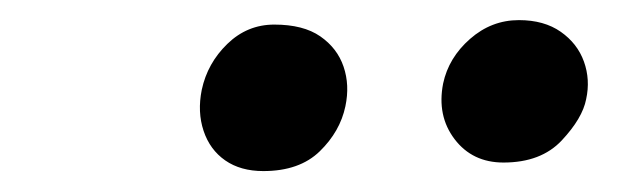

<svg xmlns="http://www.w3.org/2000/svg" viewBox="-20 -743 613 189"><path d="M475.6 -583Q445 -583 427.5 -606Q410 -629 416.2 -660.8Q421.6 -686.2 442.7 -704.7Q463.8 -723.2 490.8 -723.2Q515.6 -723.2 532 -711.7Q548.4 -700.2 554.8 -682.4Q561.2 -664.6 557 -645.4Q553.4 -626.6 533 -604.8Q512.6 -583 475.6 -583ZM239.2 -574.6Q216.8 -574.6 201.7 -585.1Q186.6 -595.6 180.4 -614.2Q174.2 -632.8 178.6 -654.6Q184.2 -680.8 203.8 -699.8Q223.4 -718.8 250 -718.8Q278.6 -718.8 295.3 -707.2Q312 -695.6 318.2 -677.4Q324.4 -659.2 320 -638.4Q314.8 -613.6 294.8 -594.1Q274.8 -574.6 239.2 -574.6Z"/></svg>

Font: Shantell Sans Light
Style: Italic
Weight: 300
Italic angle: -11°
Designer: Stephen Nixon, Anya Danilova, Shantell Martin
Foundry: Arrow Type
Version: Version 1.008;[ac192a2d6]